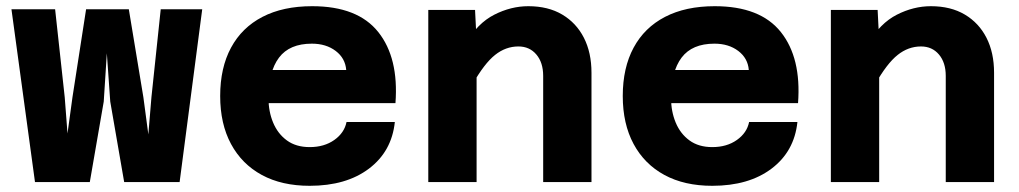

<svg xmlns="http://www.w3.org/2000/svg" viewBox="-20 -588 3290 620"><path d="M93 0 17 -558H158L189 -274L198 -157L214 -274L258 -558H396L443 -274L459 -154L469 -274L499 -558H633L560 0H381L336 -260L325 -416L315 -260L270 0Z M980 12Q890 12 825.5 -23Q761 -58 726 -123Q691 -188 691 -278Q691 -369 726 -434Q761 -499 827.5 -533.5Q894 -568 988 -568Q1135 -568 1201.5 -484.5Q1268 -401 1257 -255H815L816 -362H1098Q1095 -400 1064 -423.5Q1033 -447 987 -447Q915 -447 881 -402Q847 -357 847 -271Q847 -228 862 -192Q877 -156 906.5 -134.5Q936 -113 980 -113Q1027 -113 1059.5 -136Q1092 -159 1099 -194H1255Q1245 -99 1171.5 -43.5Q1098 12 980 12Z M1734 0V-343Q1734 -386 1712 -412Q1690 -438 1654 -438Q1613 -438 1578.5 -410.5Q1544 -383 1506 -316L1484 -448Q1522 -513 1576 -540.5Q1630 -568 1686 -568Q1750 -568 1795.5 -541Q1841 -514 1865.5 -466Q1890 -418 1890 -353V0ZM1363 0V-556H1514L1519 -457V0Z M2280 12Q2190 12 2125.5 -23Q2061 -58 2026 -123Q1991 -188 1991 -278Q1991 -369 2026 -434Q2061 -499 2127.5 -533.5Q2194 -568 2288 -568Q2435 -568 2501.5 -484.5Q2568 -401 2557 -255H2115L2116 -362H2398Q2395 -400 2364 -423.5Q2333 -447 2287 -447Q2215 -447 2181 -402Q2147 -357 2147 -271Q2147 -228 2162 -192Q2177 -156 2206.5 -134.5Q2236 -113 2280 -113Q2327 -113 2359.5 -136Q2392 -159 2399 -194H2555Q2545 -99 2471.5 -43.5Q2398 12 2280 12Z M3034 0V-343Q3034 -386 3012 -412Q2990 -438 2954 -438Q2913 -438 2878.5 -410.5Q2844 -383 2806 -316L2784 -448Q2822 -513 2876 -540.5Q2930 -568 2986 -568Q3050 -568 3095.5 -541Q3141 -514 3165.5 -466Q3190 -418 3190 -353V0ZM2663 0V-556H2814L2819 -457V0Z"/></svg>

Font: Azeret Mono
Style: Bold
Weight: 700
Designer: Martin Vácha
Foundry: Displaay
Version: Version 1.002